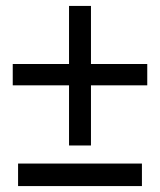

<svg xmlns="http://www.w3.org/2000/svg" viewBox="-20 -647 540 648"><path d="M213 -431V-627H287V-431H477V-359H287V-156H213V-359H23V-431ZM459 -95V-19H41V-95Z"/></svg>

Font: D2Coding ligature
Style: Regular
Weight: 400
Monospace: yes
Designer: Yong-Rak Park; Jeong-Hwan Yoon; Sang-Min Lee;
Foundry: NHN Corporation
Version: Version 1.3.2; Build 20180524